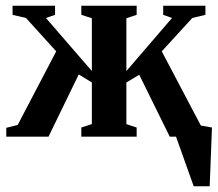

<svg xmlns="http://www.w3.org/2000/svg" viewBox="-20 -479 765 673"><path d="M715 174H659L597 0H575L468 -217L423 -190V-44L459 -32V0H265V-32L302 -44V-190L256 -218L150 0H2V-31L42 -41L177 -299L71 -416L24 -427V-459H173V-427L141 -416L302 -230V-415L265 -427V-459H459V-427L423 -415V-230L583 -416L552 -427V-459H700V-427L654 -416L547 -299L684 -39L723 -32Z"/></svg>

Font: Libra Serif Modern
Style: Bold
Weight: 700
Designer: Stefan Peev, Context Ltd
Foundry: Ascender Corporation
Version: Version 1.000